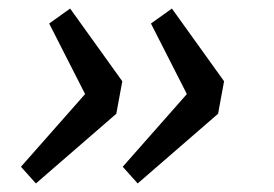

<svg xmlns="http://www.w3.org/2000/svg" viewBox="-20 -476 640 449"><path d="M64 -47 29 -86 179 -256 95 -421 144 -456 266 -286 252 -210ZM302 -47 267 -86 417 -256 333 -421 382 -456 504 -286 490 -210Z"/></svg>

Font: Source Code Pro ExtraLight Medium
Style: Italic
Weight: 500
Italic angle: -11°
Monospace: yes
Version: Version 1.016;hotconv 1.0.116;makeotfexe 2.5.65601